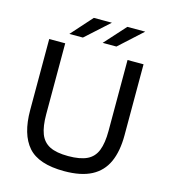

<svg xmlns="http://www.w3.org/2000/svg" viewBox="-117 -884 867 985"><g transform="rotate(15 316.5 -391.5)"><path d="M482 -627H567V-250Q567 -165 541 -107.5Q515 -50 459.5 -21Q404 8 315 8Q179 8 122.5 -56.5Q66 -121 66 -250V-627H151V-250Q151 -186 166 -147Q181 -108 216.5 -90Q252 -72 315 -72Q378 -72 414.5 -89.5Q451 -107 466.5 -146.5Q482 -186 482 -250ZM355 -791 231 -679H159L259 -791ZM532 -791 409 -679H336L437 -791Z"/></g></svg>

Font: Blinker
Style: Regular
Weight: 400
Designer: Juergen Huber
Foundry: supertype
Version: 1.017